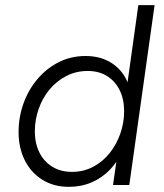

<svg xmlns="http://www.w3.org/2000/svg" viewBox="-20 -717 634 744"><path d="M247 7Q188 7 144 -20.5Q100 -48 76 -96Q52 -144 52 -205Q52 -263 71 -316Q90 -369 125 -410.5Q160 -452 207.5 -476Q255 -500 311 -500Q360 -500 397 -481.5Q434 -463 457 -430Q480 -397 486 -354L466 -339L516 -697H579L481 0H418L440 -155L458 -139Q438 -93 407 -60.5Q376 -28 335.5 -10.5Q295 7 247 7ZM259 -51Q304 -51 341.5 -71Q379 -91 405.5 -124.5Q432 -158 446.5 -200Q461 -242 461 -286Q461 -333 443.5 -368Q426 -403 394.5 -422.5Q363 -442 320 -442Q274 -442 236 -422Q198 -402 171 -369Q144 -336 129.5 -294Q115 -252 115 -208Q115 -162 132.5 -126.5Q150 -91 182.5 -71Q215 -51 259 -51Z"/></svg>

Font: Hanken Grotesk Light
Style: Italic
Weight: 300
Italic angle: -8°
Designer: Alfredo Marco Pradil
Foundry: Hanken Design Co.
Version: Version 3.013